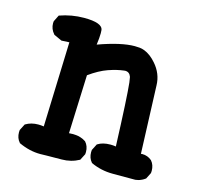

<svg xmlns="http://www.w3.org/2000/svg" viewBox="-78 -546 655 639"><g transform="rotate(15 250.0 -226.5)"><path d="M199.7 -390.1Q276.9 -418 323.7 -418Q332 -418 340.3 -417.2Q348.6 -416.5 357.4 -413.1Q378.9 -404.8 398.4 -382.3Q426.3 -350.6 427.2 -310.5Q428.2 -273.4 436 -77.1Q438 -77.6 440.4 -77.6Q459.5 -77.6 473.6 -65.4Q485.4 -51.8 485.4 -31.7Q485.4 -28.3 484.9 -23.9L474.1 -2.4Q466.8 2.9 462.2 4.9Q457.5 6.8 455.3 7.8Q453.1 8.8 450.7 9.3Q444.3 10.7 440.4 11.2H362.3Q322.3 11.2 286.6 -5.4L286.1 -6.3Q274.4 -19.5 274.4 -39.6Q274.4 -43 274.9 -47.4L286.1 -69.3L287.1 -69.8Q303.7 -80.6 330.6 -80.6Q339.4 -80.6 349.1 -79.1Q342.8 -247.1 337.4 -296.4Q335.4 -311.5 334.5 -314.9Q329.1 -330.6 314 -330.6Q312 -330.6 309.6 -330.1Q287.1 -327.6 257.3 -317.4Q228 -307.1 194.8 -283.2L187 -81.5Q193.8 -82 199 -82Q204.1 -82 211.2 -81.5Q218.3 -81.1 227.5 -78.1Q236.8 -75.2 245.6 -69.3Q257.8 -55.7 257.8 -35.6Q257.8 -32.2 257.3 -27.8L246.1 -5.9Q218.3 9.3 186.3 9.3Q154.3 9.3 134.3 9.8Q114.3 10.3 112.3 10.3Q75.2 10.3 37.6 -7.3L37.1 -8.3Q25.4 -21.5 25.4 -41.5Q25.4 -44.9 25.9 -49.3L37.1 -71.3L38.1 -71.8Q56.6 -83 81.1 -83Q90.3 -83 100.1 -81.5L109.9 -374L83 -372.6L55.2 -385.3L54.7 -386.2Q41 -401.4 41 -421.4Q41 -424.3 41.5 -428.2L52.7 -450.7Q93.8 -465.3 136.7 -465.3Q199.7 -465.3 202.6 -440.9Q203.1 -436.5 203.1 -430.2Q203.1 -414.6 199.7 -390.1Z"/></g></svg>

Font: Bakudai
Style: Medium
Weight: 500
Version: Version 1.48